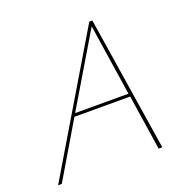

<svg xmlns="http://www.w3.org/2000/svg" viewBox="-119 -771 864 883"><g transform="rotate(-20 312.5 -329.0)"><path d="M510 0 469 -270H196L36 0H18L410 -658H425L528 0ZM205 -285H466L413 -634Z"/></g></svg>

Font: EauTestText Thin
Style: Italic
Weight: 250
Italic angle: -12°
Designer: Christian Thalmann (Catharsis Fonts)
Version: Version 0.001;PS 000.001;hotconv 1.0.88;makeotf.lib2.5.64775